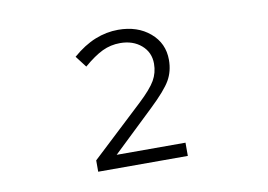

<svg xmlns="http://www.w3.org/2000/svg" viewBox="-49 -778 699 500"><g transform="rotate(-10 300.0 -527.5)"><path d="M174 -350V-380L311 -508Q343 -538 354.5 -558Q366 -578 366 -602Q366 -632 344 -651Q322 -670 288 -670Q263 -670 241 -659.5Q219 -649 191 -625L168 -655Q198 -681 228 -693Q258 -705 289 -705Q340 -705 373 -677Q406 -649 406 -605Q406 -575 392.5 -551.5Q379 -528 338 -489L229 -385H411V-350Z"/></g></svg>

Font: Red Hat Mono
Style: Regular
Weight: 300
Monospace: yes
Designer: Pentagram, MCKL
Foundry: Pentagram, MCKL
Version: Version 1.023